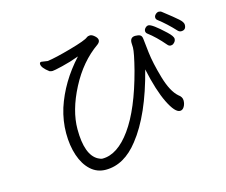

<svg xmlns="http://www.w3.org/2000/svg" viewBox="-103 -876 1207 1025"><g transform="rotate(-15 500.0 -364.0)"><path d="M969 -632Q969 -646 948 -665Q927 -684 869 -729Q862 -735 852.5 -735Q843 -735 834.5 -727Q826 -719 826 -710Q826 -701 833 -695Q880 -659 924 -611Q932 -603 942 -603Q969 -603 969 -632ZM669 -612 670 -586Q670 -558 646 -464Q593 -264 518 -159.5Q443 -55 360 -55Q351 -55 336 -63Q271 -98 271 -241Q271 -344 333 -463.5Q395 -583 491 -650Q504 -660 504 -671.5Q504 -683 490 -695.5Q476 -708 465 -708Q454 -708 446 -702Q431 -689 344 -664.5Q257 -640 212 -634L178 -639Q168 -639 168 -629Q168 -608 207 -579Q215 -576 223.5 -576Q232 -576 278.5 -587Q325 -598 374 -616Q271 -504 228 -372Q207 -304 207 -235.5Q207 -167 225.5 -112Q244 -57 279 -25Q314 7 362 7Q464 7 544 -96Q642 -219 703 -456Q729 -334 763.5 -264Q798 -194 826 -194Q840 -194 849 -209Q858 -224 858 -243.5Q858 -263 838 -277Q800 -310 775.5 -394.5Q751 -479 744 -539.5Q737 -600 735.5 -616Q734 -632 725 -637.5Q716 -643 698 -643Q669 -643 669 -612ZM780 -679Q771 -679 763 -671Q755 -663 755 -654Q755 -645 762 -639Q806 -606 850 -554Q858 -544 867.5 -544Q877 -544 882 -548Q897 -559 897 -573.5Q897 -588 868 -615Q800 -679 780 -679Z"/></g></svg>

Font: LXGW WenKai Mono TC
Style: Regular
Weight: 400
Designer: LXGW / Fontworks Inc.
Foundry: LXGW / Fontworks Inc.
Version: Version 1.330